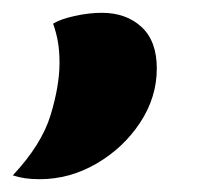

<svg xmlns="http://www.w3.org/2000/svg" viewBox="-76 -149 333 300"><path d="M-14 131Q-27 131 -37 129.5Q-47 128 -56 125Q-11 77 3 31Q17 -15 17 -51Q17 -69 14.5 -83.5Q12 -98 7 -112Q18 -119 40.5 -124Q63 -129 83 -129Q121 -129 145 -107Q169 -85 169 -42Q169 3 143 42.5Q117 82 75 106.5Q33 131 -14 131Z"/></svg>

Font: Sansita Swashed
Style: Bold
Weight: 700
Designer: Pablo Cosgaya
Foundry: Omnibus-Type
Version: Version 1.003; ttfautohint (v1.8.3)